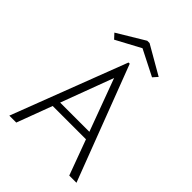

<svg xmlns="http://www.w3.org/2000/svg" viewBox="-225 -891 999 999"><g transform="rotate(45 275.0 -391.5)"><path d="M469 0 397 -195H152L79 0H28L271 -634H280L522 0ZM275 -524 167 -235H382ZM134 -665 109 -692 260 -783H277L435 -692L412 -666L270 -738Z"/></g></svg>

Font: Inconsolata SemiExpanded Light
Style: Regular
Weight: 300
Width: 6
Monospace: yes
Designer: Raph Levien, Cyreal, Brenton Simpson
Foundry: Raph Levien, Cyreal, Google
Version: Version 3.001; ttfautohint (v1.8.2.53-6de2)